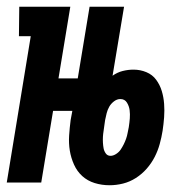

<svg xmlns="http://www.w3.org/2000/svg" viewBox="-36 -540 556 568"><path d="M288 8Q265 8 244 1.5Q223 -5 207.5 -19Q192 -33 183 -53Q174 -73 170.5 -94.5Q167 -116 168.5 -139Q170 -162 173 -185L178 -212H121L86 0H-16L55 -433H20L21 -520H172L137 -308H194L229 -520H331L297 -316Q311 -326 327 -330Q343 -334 359 -334Q379 -334 397 -326.5Q415 -319 426 -304Q437 -289 442.5 -271Q448 -253 449.5 -233Q451 -213 449.5 -193Q448 -173 445 -153Q442 -134 436.5 -114Q431 -94 421.5 -75.5Q412 -57 398 -41Q384 -25 366 -13.5Q348 -2 328 3Q308 8 288 8ZM291 -79Q299 -79 307.5 -84.5Q316 -90 321 -97.5Q326 -105 330 -113Q334 -121 337 -129.5Q340 -138 341.5 -146.5Q343 -155 345 -164Q347 -177 348 -189.5Q349 -202 347.5 -214Q346 -226 339.5 -236.5Q333 -247 320 -247Q310 -247 301 -240Q292 -233 287 -224Q282 -215 279.5 -205Q277 -195 275 -185L273 -171Q272 -162 270.5 -153Q269 -144 268.5 -135.5Q268 -127 268.5 -118Q269 -109 270.5 -101Q272 -93 277 -86Q282 -79 291 -79Z"/></svg>

Font: Iosevka Curly Slab
Style: Bold Italic
Weight: 700
Italic angle: -9°
Monospace: yes
Designer: Belleve Invis
Foundry: Belleve Invis
Version: Version 22.1.2; ttfautohint (v1.8.4)